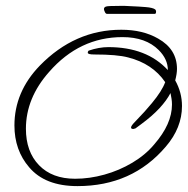

<svg xmlns="http://www.w3.org/2000/svg" viewBox="-20 -577 638 652"><path d="M243 55Q133 55 79 -9Q29 -67 29 -151Q29 -265 115 -354Q234 -476 392 -476Q465 -476 517 -446Q581 -410 581 -343Q581 -327 575 -304Q598 -263 598 -217Q598 -143 543 -79Q429 55 243 55ZM235 30Q284 30 334.5 16Q385 2 429.5 -24.5Q474 -51 504 -87Q564 -156 564 -222Q564 -232 562.5 -241.5Q561 -251 559 -261Q546 -236 521.5 -209.5Q497 -183 459 -155L440 -141Q434 -139 433 -139Q425 -139 425 -144Q425 -150 439 -164Q474 -200 496 -227Q530 -268 541 -298Q498 -361 415 -382Q378 -392 300 -392Q278 -392 278 -398Q278 -402 281 -405Q316 -417 348 -417Q478 -417 550 -339Q550 -376 519 -407Q475 -451 396 -451Q250 -451 147 -333Q68 -244 68 -140Q68 -62 112.5 -16Q157 30 235 30ZM343 -530Q339 -530 336 -536.5Q333 -543 333 -546Q333 -553 341 -555Q347 -557 387 -557Q395 -557 404.5 -557Q414 -557 424 -556Q450 -555 474.5 -553Q499 -551 507 -545Q510 -542 510 -538Q510 -530 506 -530Z"/></svg>

Font: Petemoss
Style: Regular
Weight: 400
Designer: Robert E. Leuschke
Foundry: Robert E. Leuschke
Version: Version 1.010; ttfautohint (v1.8.3)